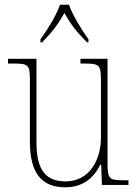

<svg xmlns="http://www.w3.org/2000/svg" viewBox="-20 -786 586 816"><path d="M152 -619V-606H159C204 -652 226 -682 254 -731C281 -682 304 -652 350 -606H356V-619C328 -657 289 -721 273 -766H235C220 -721 180 -657 152 -619ZM257 10C336 10 381 -34 406 -86H410L413 0H526V-20H505C443 -20 437 -25 437 -97V-536H322V-516H334C406 -516 409 -511 409 -436V-202C409 -104 359 -15 258 -15C163 -15 135 -80 135 -182V-536H14V-516H32C102 -516 107 -512 107 -442V-184C107 -49 158 10 257 10Z"/></svg>

Font: Noto Serif Armenian SemiCondensed Thin
Style: Regular
Weight: 100
Width: 4
Designer: Monotype Design Team
Foundry: Monotype Imaging Inc.
Version: Version 2.008